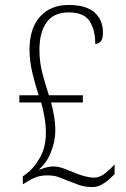

<svg xmlns="http://www.w3.org/2000/svg" viewBox="-20 -744 507 774"><path d="M353 10Q321 10 298 1.5Q275 -7 252 -16Q233 -24 215 -30.5Q197 -37 171 -37Q144 -37 124.5 -29.5Q105 -22 85 -9L72 -1V-33L87 -44Q114 -63 139.5 -106Q165 -149 165 -209Q165 -239 159.5 -271Q154 -303 146 -331H58V-360H136Q122 -402 110.5 -450.5Q99 -499 99 -544Q99 -630 141.5 -677Q184 -724 256 -724Q328 -724 361.5 -693.5Q395 -663 395 -613Q395 -587 386 -577Q377 -567 364 -567Q364 -624 341 -659Q318 -694 257 -694Q196 -694 167.5 -653.5Q139 -613 139 -543Q139 -491 152.5 -442.5Q166 -394 177 -360H314V-331H186Q193 -306 198 -275.5Q203 -245 203 -216Q203 -177 186 -132.5Q169 -88 138 -62L139 -60Q160 -68 172.5 -70.5Q185 -73 195 -73Q217 -73 242 -63Q267 -53 282 -47Q301 -39 321.5 -33.5Q342 -28 359 -28Q382 -28 403.5 -45Q425 -62 442 -81V-42Q434 -34 420.5 -21.5Q407 -9 389.5 0.5Q372 10 353 10Z"/></svg>

Font: Noto Serif Myanmar Condensed ExtraLight
Style: Regular
Weight: 200
Width: 3
Designer: Ben Mitchell and the Monotype Design Team
Foundry: Monotype Imaging Inc.
Version: Version 2.106; ttfautohint (v1.8.4.7-5d5b)